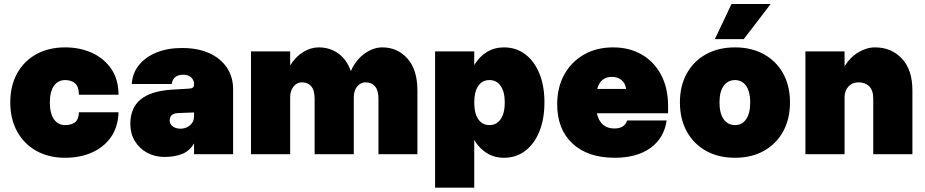

<svg xmlns="http://www.w3.org/2000/svg" viewBox="-20 -750 4498 934"><path d="M30 -252Q30 -332.5 63.2 -392.8Q96.5 -453 156.5 -486.2Q216.5 -519.5 297 -519.5Q369.5 -519.5 428.2 -492.5Q487 -465.5 521.8 -414.2Q556.5 -363 556.5 -289H364Q363.5 -328.5 345.2 -344.5Q327 -360.5 297 -360.5Q262 -360.5 242.2 -332.2Q222.5 -304 222.5 -252Q222.5 -199 242.2 -170.2Q262 -141.5 297 -141.5Q326.5 -141.5 344.5 -154.8Q362.5 -168 364 -204H556.5Q554.5 -132.5 519.8 -83Q485 -33.5 427 -8Q369 17.5 297 17.5Q217 17.5 157 -16Q97 -49.5 63.5 -110.2Q30 -171 30 -252Z M1114 -315.5V0H924V-52.5Q903.5 -16.5 867 -1.5Q830.5 13.5 781 13.5Q733 13.5 695.2 -7.2Q657.5 -28 635.8 -64.2Q614 -100.5 614 -146.5Q614 -226 665 -267Q716 -308 818 -314L895 -318.5Q911.5 -319 917.8 -323.8Q924 -328.5 924 -339.5V-342Q924 -360 910.2 -373.2Q896.5 -386.5 872 -386.5Q821.5 -386.5 815.5 -341.5H621Q624.5 -394.5 656.2 -433.8Q688 -473 741.8 -494.8Q795.5 -516.5 866 -516.5Q941.5 -516.5 997 -491.8Q1052.5 -467 1083.2 -421.8Q1114 -376.5 1114 -315.5ZM805.5 -163Q805.5 -146 820.5 -135Q835.5 -124 858.5 -124Q885.5 -124 904.8 -141Q924 -158 924 -182.5V-203L846.5 -200Q805.5 -198.5 805.5 -163Z M1510.5 -269.5Q1510.5 -311 1494 -330.2Q1477.5 -349.5 1449 -349.5Q1424.5 -349.5 1408 -329.2Q1391.5 -309 1391.5 -276.5V0H1201V-500H1391.5V-431.5Q1417.5 -474 1454.8 -496.8Q1492 -519.5 1530 -519.5Q1584.5 -519.5 1625.8 -490Q1667 -460.5 1686.5 -404Q1711.5 -459.5 1753.8 -489.5Q1796 -519.5 1839.5 -519.5Q1913.5 -519.5 1962 -465.2Q2010.5 -411 2010.5 -309.5V0H1821V-269.5Q1821 -311 1804 -330.2Q1787 -349.5 1758.5 -349.5Q1734 -349.5 1717.5 -329.2Q1701 -309 1701 -276.5V0H1510.5Z M2096.5 -500H2287V-433.5Q2311.5 -474.5 2348.2 -497Q2385 -519.5 2431.5 -519.5Q2490.5 -519.5 2534.8 -486.2Q2579 -453 2603.8 -392.8Q2628.5 -332.5 2628.5 -252Q2628.5 -171 2603.8 -110.2Q2579 -49.5 2534.8 -16Q2490.5 17.5 2431.5 17.5Q2385 17.5 2348.2 -5.2Q2311.5 -28 2287 -69V163H2096.5ZM2435.5 -252Q2435.5 -303.5 2415.5 -332Q2395.5 -360.5 2361 -360.5Q2326 -360.5 2306.5 -332Q2287 -303.5 2287 -252Q2287 -199 2306.5 -170.2Q2326 -141.5 2361 -141.5Q2395.5 -141.5 2415.5 -170.2Q2435.5 -199 2435.5 -252Z M2690.5 -243Q2690.5 -325 2725 -387.2Q2759.5 -449.5 2820.8 -484.5Q2882 -519.5 2963 -519.5Q3041 -519.5 3101.2 -485Q3161.5 -450.5 3195.8 -386.2Q3230 -322 3230 -232.5V-199H2883.5Q2900.5 -125 2968.5 -125Q3018.5 -125 3030.5 -164H3223Q3210.5 -78 3144.2 -30.2Q3078 17.5 2970.5 17.5Q2839.5 17.5 2765 -51.8Q2690.5 -121 2690.5 -243ZM2956 -376Q2901.5 -376 2885 -317.5H3025.5Q3022.5 -344.5 3003.8 -360.2Q2985 -376 2956 -376Z M3729 -730.5 3598 -559.5H3457.5L3538.5 -730.5ZM3287.5 -252Q3287.5 -332.5 3321 -392.8Q3354.5 -453 3414.8 -486.2Q3475 -519.5 3555.5 -519.5Q3635.5 -519.5 3695.8 -486.2Q3756 -453 3789.5 -392.8Q3823 -332.5 3823 -252Q3823 -171 3789.5 -110.2Q3756 -49.5 3695.8 -16Q3635.5 17.5 3555.5 17.5Q3475 17.5 3414.8 -16Q3354.5 -49.5 3321 -110.2Q3287.5 -171 3287.5 -252ZM3629.5 -252Q3629.5 -303.5 3609.8 -332Q3590 -360.5 3555.5 -360.5Q3520.5 -360.5 3500.2 -332Q3480 -303.5 3480 -252Q3480 -199 3500.2 -170.2Q3520.5 -141.5 3555.5 -141.5Q3590 -141.5 3609.8 -170.2Q3629.5 -199 3629.5 -252Z M4228 -269.5Q4228 -311 4208.2 -330.2Q4188.5 -349.5 4155.5 -349.5Q4126.5 -349.5 4107.5 -329.2Q4088.5 -309 4088.5 -276.5V0H3898V-500H4088.5V-428Q4116 -472 4156 -495.8Q4196 -519.5 4237 -519.5Q4316 -519.5 4367.2 -465.2Q4418.5 -411 4418.5 -309.5V0H4228Z"/></svg>

Font: Overused Grotesk Black
Style: Regular
Weight: 900
Version: Version 0.004